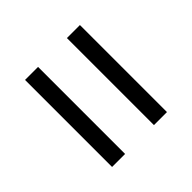

<svg xmlns="http://www.w3.org/2000/svg" viewBox="-37 -627 574 574"><g transform="rotate(45 250.0 -340.0)"><path d="M66 -401V-456H434V-401ZM66 -224V-279H434V-224Z"/></g></svg>

Font: Iosevka SS18 Light
Style: Regular
Weight: 300
Monospace: yes
Designer: Belleve Invis
Foundry: Belleve Invis
Version: Version 25.1.1; ttfautohint (v1.8.4)